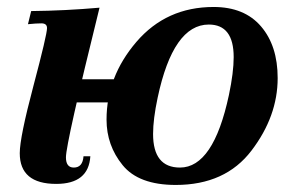

<svg xmlns="http://www.w3.org/2000/svg" viewBox="-20 -520 854 550"><path d="M483.4 9.8Q377.4 9.8 331.3 -46.9Q285.2 -103.5 285.2 -177.2Q285.2 -300.3 370.8 -400.1Q456.5 -500 591.8 -500Q680.2 -500 727.8 -444.3Q775.4 -388.7 775.4 -296.4Q775.4 -187 700.4 -88.6Q625.5 9.8 483.4 9.8ZM495.6 -40Q591.3 -40 635.7 -247.6Q649.4 -312.5 649.4 -356.4Q649.4 -449.7 578.1 -449.7Q476.1 -449.7 431.6 -240.2Q418.5 -178.7 418.5 -136.2Q418.5 -40 495.6 -40ZM141.1 6.8Q36.6 6.8 36.6 -81.1Q36.6 -126.5 75.7 -273.7Q114.7 -420.9 114.7 -439.5Q114.7 -453.1 98.6 -453.1Q84 -453.1 60.1 -450.7L69.3 -488.3Q167 -489.3 265.1 -498Q168.9 -109.4 168.9 -69.3Q168.9 -40 191.4 -40Q216.8 -40 219.2 -72.3H238.8Q233.9 6.8 141.1 6.8ZM344.2 -226.6H128.4L142.6 -293H358.4Z"/></svg>

Font: Munson
Style: Bold Italic
Weight: 700
Italic angle: -12°
Designer: Paul James MIller
Foundry: High-Logic / Made with FontCreator
Version: Version 2.10;May 5, 2019;FontCreator 11.5.0.2430 64-bit